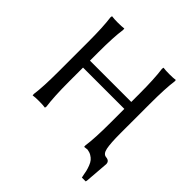

<svg xmlns="http://www.w3.org/2000/svg" viewBox="-206 -822 1138 1138"><g transform="rotate(45 363.0 -253.5)"><path d="M579.1 -651.9Q612.3 -651.9 630.9 -654.8L631.8 -644Q622.1 -577.6 622.1 -444.8V-200.2Q622.1 -115.2 629.9 -78.1Q637.7 -41 662.1 -39.1Q691.9 -36.6 691.9 -9.8L680.2 139.2L678.2 147.9H646L644 138.2V139.2Q640.1 116.2 636.5 100.8Q632.8 85.4 625.7 67.1Q618.7 48.8 609.4 37.6Q600.1 26.4 585.4 17.8Q570.8 9.3 551.8 6.8Q529.8 9.3 526.9 9.8L525.9 -1Q536.1 -72.3 536.1 -200.2V-317.9H189.9V-200.2Q189.9 -76.2 200.2 -1L198.2 9.8Q180.2 6.8 147 6.8Q113.3 6.8 95.2 9.8L94.2 -1Q104 -68.8 104 -200.2V-444.8Q104 -572.8 94.2 -644L96.2 -654.8Q114.3 -651.9 147 -651.9Q180.7 -651.9 199.2 -654.8L200.2 -644Q189.9 -574.2 189.9 -444.8V-376H536.1V-444.8Q536.1 -568.8 525.9 -644L527.8 -654.8Q546.4 -651.9 579.1 -651.9Z"/></g></svg>

Font: Linear Smooth Low Contrast
Style: Regular
Weight: 500
Designer: Philipp H. Poll, Flanker
Foundry: Philipp H. Poll, reworked by Flanker
Version: Version 1.010 | FøM Fix